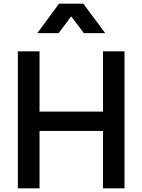

<svg xmlns="http://www.w3.org/2000/svg" viewBox="-20 -1024 774 1044"><path d="M77 0H195V-312H540V0H657V-745H540V-417H195V-745H77ZM183 -844H299L367 -935L436 -844H552L433 -1004H301Z"/></svg>

Font: Mluvka SemiBold
Style: Regular
Weight: 600
Designer: Modified by Jiří Krblich, Original typeface by Gumpita Rahayu
Foundry: Gumpita Rahayu & Jiří Krblich
Version: Version 2.000;Glyphs 3.1.1 (3134)